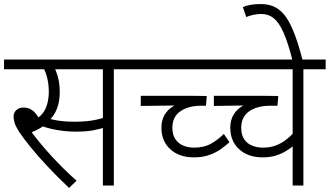

<svg xmlns="http://www.w3.org/2000/svg" viewBox="-20 -916 1628 948"><path d="M226 -574 245 -587Q257 -569 266 -535.5Q275 -502 275 -463Q275 -415 261.5 -380Q248 -345 222 -321L218 -314Q201 -297 178.5 -283.5Q156 -270 129 -260L126 -277Q171 -215 231.5 -148.5Q292 -82 358 -24L321 12Q265 -41 216.5 -92.5Q168 -144 132 -188.5Q96 -233 75 -264Q58 -291 52.5 -308.5Q47 -326 47 -341Q47 -359 60 -372Q73 -385 97 -385Q117 -385 132.5 -376Q148 -367 161 -349.5Q174 -332 187 -306L138 -321Q169 -331 187 -352Q205 -373 213 -402Q221 -431 221 -463Q221 -500 212.5 -533.5Q204 -567 191 -586L218 -574H0V-622H399V-574ZM542 -574V0H488V-574H367V-622H651V-574ZM347 -315Q379 -315 406.5 -317.5Q434 -320 460.5 -326Q487 -332 514 -342V-292Q475 -279 440 -272.5Q405 -266 353 -266Q325 -266 293.5 -269.5Q262 -273 232 -280Q202 -287 179 -297L197 -337Q217 -331 240.5 -325.5Q264 -320 291 -317.5Q318 -315 347 -315Z M1113 -214Q1096 -198 1071.5 -180.5Q1047 -163 1014 -151Q981 -139 937 -139Q865 -139 821 -179Q777 -219 777 -286Q777 -322 793 -349.5Q809 -377 841 -395L675 -393V-443H919Q944 -443 967.5 -442.5Q991 -442 1001 -442L997 -394H975Q910 -394 870.5 -366.5Q831 -339 831 -285Q831 -250 846.5 -228Q862 -206 886.5 -196.5Q911 -187 938 -187Q988 -187 1023.5 -207.5Q1059 -228 1085 -255ZM636 -622H1036V-574H636ZM1588 -574H1478V0H1425V-207L1435 -201Q1420 -188 1397.5 -173.5Q1375 -159 1345.5 -149Q1316 -139 1277 -139Q1205 -139 1161 -179Q1117 -219 1117 -286Q1117 -322 1133 -349.5Q1149 -377 1181 -395L1036 -393V-443H1272Q1297 -443 1320.5 -442.5Q1344 -442 1354 -442L1350 -394H1315Q1250 -394 1210.5 -366.5Q1171 -339 1171 -285Q1171 -250 1186 -228Q1201 -206 1226 -196.5Q1251 -187 1278 -187Q1313 -187 1341 -197.5Q1369 -208 1391 -225Q1413 -242 1431 -261L1425 -244V-574H976V-622H1588Z M1425 -615Q1402 -706 1379.5 -756Q1357 -806 1331 -826.5Q1305 -847 1271 -847Q1249 -847 1229.5 -842.5Q1210 -838 1196 -832L1179 -881Q1198 -889 1219 -892.5Q1240 -896 1269 -896Q1309 -896 1339.5 -880Q1370 -864 1393 -830.5Q1416 -797 1436 -743.5Q1456 -690 1475 -615Z"/></svg>

Font: Noto Sans Devanagari Light
Style: Regular
Weight: 300
Version: Version 2.003